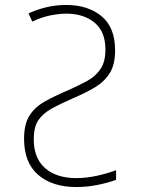

<svg xmlns="http://www.w3.org/2000/svg" viewBox="-20 -744 570 774"><path d="M288 10Q191 10 134 -39Q77 -88 77 -185Q77 -243 98.5 -277.5Q120 -312 160 -334.5Q200 -357 254 -380Q297 -399 331 -417.5Q365 -436 385 -465.5Q405 -495 405 -544Q405 -617 361 -653Q317 -689 247 -689Q219 -689 183.5 -682Q148 -675 110 -657L95 -690Q169 -724 247 -724Q334 -724 389 -679Q444 -634 444 -541Q444 -483 422 -448.5Q400 -414 362 -391.5Q324 -369 277 -349Q224 -326 188 -306Q152 -286 134 -258.5Q116 -231 116 -183Q116 -106 162 -66Q208 -26 288 -26Q328 -26 371 -35.5Q414 -45 448 -58V-19Q415 -7 373 1.5Q331 10 288 10Z"/></svg>

Font: Noto Sans Mono Condensed ExtraLight
Style: Regular
Weight: 200
Width: 3
Designer: Monotype Design Team
Foundry: Monotype Imaging Inc.
Version: Version 2.014; ttfautohint (v1.8.4.7-5d5b)